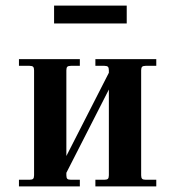

<svg xmlns="http://www.w3.org/2000/svg" viewBox="-20 -668 628 688"><path d="M47.9 0V-23.9H85.9Q95.2 -23.9 98.6 -27.3Q102.1 -30.8 102.1 -40V-416Q102.1 -425.3 98.6 -428.7Q95.2 -432.1 85.9 -432.1H47.9V-456.1H266.1V-432.1H233.9Q224.6 -432.1 221.2 -428.7Q217.8 -425.3 217.8 -416V-108.9L370.1 -407.2V-416Q370.1 -425.3 366.7 -428.7Q363.3 -432.1 354 -432.1H321.8V-456.1H540V-432.1H502Q492.7 -432.1 489.3 -428.7Q485.8 -425.3 485.8 -416V-40Q485.8 -30.8 489.3 -27.3Q492.7 -23.9 502 -23.9H540V0H321.8V-23.9H354Q363.3 -23.9 366.7 -27.3Q370.1 -30.8 370.1 -40V-347.2L217.8 -48.8V-40Q217.8 -30.8 221.2 -27.3Q224.6 -23.9 233.9 -23.9H266.1V0ZM173.8 -584V-647.9H434.1V-584Z"/></svg>

Font: Flanker Steampunk
Style: Bold
Weight: 700
Designer: Alexey Kryukov, Leonardo Di Lena
Foundry: Alexey Kryukov, Leonardo Di Lena
Version: 1.210